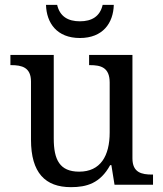

<svg xmlns="http://www.w3.org/2000/svg" viewBox="-20 -763 675 793"><path d="M310 -606C405 -606 448 -668 450 -743H404C393 -695 359 -675 310 -675C261 -675 227 -695 216 -743H170C172 -668 215 -606 310 -606ZM273 10C338 10 394 -6 435 -81H440L453 0H612V-42H609C565 -42 527 -50 527 -109V-536H348V-494H351C396 -494 433 -485 433 -422V-216C433 -119 395 -54 307 -54C226 -54 202 -104 202 -191V-536H23V-494H26C70 -494 108 -485 108 -426V-186C108 -49 167 10 273 10Z"/></svg>

Font: Noto Nastaliq Urdu
Style: Regular
Weight: 400
Designer: Monotype Design Team (Patrick Giasson: type design, Kamal Mansour: OpenType code, Glenda Bellarosa). Updated by Simon Co
Foundry: Monotype Imaging Inc., Simon Cozens
Version: Version 3.009